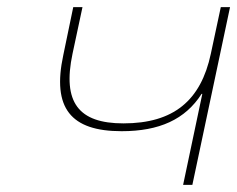

<svg xmlns="http://www.w3.org/2000/svg" viewBox="-20 -520 667 540"><path d="M521 0 627 -500H601L573 -369C545 -237 468 -173 327 -173C201 -173 155 -232 184 -369L212 -500H186L158 -365C126 -216 179 -151 322 -151C428 -151 501 -184 547 -256H549L495 0Z"/></svg>

Font: LT Wave Mono Thin
Style: Italic
Weight: 100
Designer: Daniel Lyons
Version: Version 2.5 (Glyphs App)